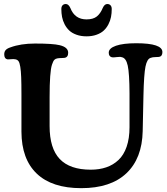

<svg xmlns="http://www.w3.org/2000/svg" viewBox="-20 -933 846 975"><path d="M291.5 -887.2Q291.5 -899.4 297.6 -906Q303.7 -912.6 314.5 -912.6Q328.1 -912.6 337.4 -892.1Q359.9 -834.5 419.4 -834.5Q453.1 -834.5 471.7 -849.4Q490.2 -864.3 501.5 -892.1Q510.7 -912.6 524.4 -912.6Q535.2 -912.6 541.3 -906Q547.4 -899.4 547.4 -887.2Q547.4 -865.7 543.7 -846.7Q540 -827.6 530.5 -809.3Q521 -791 506.8 -777.8Q492.7 -764.6 470.2 -756.6Q447.8 -748.5 419.4 -748.5Q391.1 -748.5 368.7 -756.6Q346.2 -764.6 332 -777.8Q317.9 -791 308.3 -809.3Q298.8 -827.6 295.2 -846.7Q291.5 -865.7 291.5 -887.2ZM708.5 -449.2 704.6 -267.1Q701.7 -128.4 621.8 -53Q542 22.5 392.6 22.5Q244.1 22.5 166.7 -51.3Q89.4 -125 88.9 -264.2V-452.6Q88.9 -508.8 87.6 -540.8Q86.4 -572.8 83 -593.8Q79.6 -614.7 74 -622.3Q68.4 -629.9 58.1 -631.8Q49.3 -633.8 35.2 -632.3Q21 -630.9 16.6 -631.8Q1.5 -635.3 1.5 -657.2Q1.5 -670.4 8.8 -678.7Q16.1 -687 32.7 -692.4Q85.4 -711.9 157.7 -711.9Q249 -711.9 282.7 -703.6Q326.2 -693.4 326.2 -665Q326.2 -642.1 307.6 -639.2Q302.2 -638.2 291.5 -638.2Q280.8 -638.2 272 -636.7Q262.2 -635.3 256.1 -629.2Q250 -623 243.9 -604.5Q237.8 -585.9 234.9 -545.2Q231.9 -504.4 231.9 -440.4V-292.5Q231.9 -179.7 283.4 -125.5Q335 -71.3 440.9 -71.3Q484.4 -71.3 519.5 -83.3Q554.7 -95.2 581.5 -120.4Q608.4 -145.5 623 -187.7Q637.7 -230 637.7 -287.1V-459.5Q637.2 -560.1 628.7 -599.6Q620.1 -639.2 597.7 -642.6Q591.8 -645.5 573.2 -643.1Q554.7 -640.6 548.3 -642.1Q532.2 -646 532.2 -665.5Q532.2 -688 568.8 -700.7Q605.5 -713.4 671.9 -713.4Q804.7 -713.4 804.7 -668.5Q804.7 -647 787.6 -644Q783.7 -643.1 769.3 -643.1Q754.9 -643.1 745.1 -639.2Q726.6 -633.8 718.8 -595Q710.9 -556.2 708.5 -449.2Z"/></svg>

Font: Cooper* SemiBold
Style: Regular
Weight: 600
Designer: Owen Earl
Foundry: indestructible type*
Version: Version 0.001